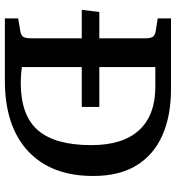

<svg xmlns="http://www.w3.org/2000/svg" viewBox="14 -754 740 809"><g transform="rotate(90 384.5 -350.0)"><path d="M58 0V-56L111 -65Q130 -68 136 -78Q142 -88 142 -116V-324H22L31 -398H142V-589Q142 -614 135.5 -623.5Q129 -633 109 -636L58 -644V-700H356Q468 -700 550 -664Q632 -628 677 -555.5Q722 -483 722 -372Q722 -195 617 -97.5Q512 0 320 0ZM330 -67Q467 -67 529.5 -139.5Q592 -212 592 -364Q592 -497 529 -565.5Q466 -634 346 -634H263V-398H431V-324H263V-72Q274 -70 293 -68.5Q312 -67 330 -67Z"/></g></svg>

Font: Literata Medium
Style: Regular
Weight: 500
Designer: Latin by Veronika Burian and Jose Scaglione. Greek by Irene Vlachou. Cyrillic by Vera Evstafieva.
Foundry: TypeTogether
Version: Version 3.103; ttfautohint (v1.8.4.7-5d5b);gftools[0.9.29]